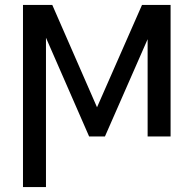

<svg xmlns="http://www.w3.org/2000/svg" viewBox="-20 -548 778 771"><path d="M72.3 203.1V-528.3H189.9L369.6 -117.2L550.3 -528.3H665V0H572.8V-390.6L401.4 0H337.9L164.6 -396.5V203.1Z"/></svg>

Font: Bert Sans Medium
Style: Regular
Weight: 500
Designer: Christian Robertson, Adam Twardoch, & Cristiano Sobral
Foundry: Google
Version: Version 12.135;January 10, 2020;FontCreator 12.0.0.2547 64-b